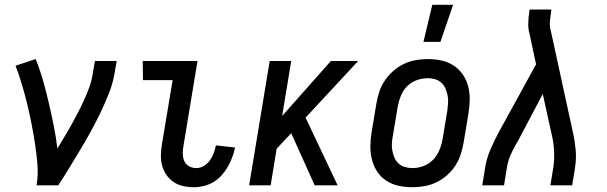

<svg xmlns="http://www.w3.org/2000/svg" viewBox="-20 -775 2540 803"><path d="M133 0Q140 -44 136.5 -87.5Q133 -131 126.5 -173Q120 -215 112 -256.5Q104 -298 94 -339Q84 -380 72 -420.5Q60 -461 45 -500L129 -528Q147 -484 160 -438Q173 -392 184 -345Q195 -298 204.5 -250.5Q214 -203 220 -154Q235 -179 250.5 -204.5Q266 -230 280 -255.5Q294 -281 307.5 -307Q321 -333 333 -359.5Q345 -386 354.5 -413Q364 -440 368 -468L377 -520H468L459 -468Q452 -427 436 -386Q420 -345 401 -305.5Q382 -266 361 -227.5Q340 -189 317 -151Q294 -113 271 -75Q248 -37 224 0Z M790 8Q767 8 745 3Q723 -2 705 -14.5Q687 -27 675 -45Q663 -63 657.5 -85Q652 -107 653 -130Q654 -153 658 -176L702 -440H578L577 -520H806L747 -163Q744 -147 744.5 -131Q745 -115 751 -101Q757 -87 771 -79.5Q785 -72 801 -72Q817 -72 832.5 -81Q848 -90 858 -104.5Q868 -119 874 -135Q880 -151 883 -167L963 -158Q959 -138 951.5 -117.5Q944 -97 933 -78Q922 -59 907 -42Q892 -25 872.5 -13.5Q853 -2 832 3Q811 8 790 8Z M1392 0H1296L1198 -218L1137 -153L1112 0H1022L1108 -520H1198L1160 -290L1364 -520H1478L1258 -283Z M1704 8Q1675 8 1647 2Q1619 -4 1596 -19Q1573 -34 1558 -56.5Q1543 -79 1536 -106Q1529 -133 1529 -162Q1529 -191 1534 -221L1554 -341Q1558 -365 1566 -390Q1574 -415 1589 -437.5Q1604 -460 1624.5 -478Q1645 -496 1669 -507.5Q1693 -519 1718.5 -523.5Q1744 -528 1769 -528Q1798 -528 1826 -522Q1854 -516 1877 -501Q1900 -486 1915.5 -463.5Q1931 -441 1938 -414Q1945 -387 1944.5 -358Q1944 -329 1939 -299L1919 -179Q1915 -155 1907 -130Q1899 -105 1884.5 -82.5Q1870 -60 1849.5 -42Q1829 -24 1805 -12.5Q1781 -1 1755 3.5Q1729 8 1704 8ZM1705 -72Q1728 -72 1751 -80.5Q1774 -89 1791 -106.5Q1808 -124 1817.5 -147Q1827 -170 1831 -193L1851 -313Q1853 -329 1854 -345Q1855 -361 1852 -376Q1849 -391 1843 -405Q1837 -419 1826 -429Q1815 -439 1800 -443.5Q1785 -448 1769 -448Q1746 -448 1722.5 -439.5Q1699 -431 1682 -413.5Q1665 -396 1656 -373Q1647 -350 1643 -327L1623 -207Q1620 -191 1619 -175Q1618 -159 1621 -144Q1624 -129 1630 -115Q1636 -101 1647 -91Q1658 -81 1673.5 -76.5Q1689 -72 1705 -72ZM1751 -600 1788 -755H1875L1822 -600Z M1997 0 2009 -74Q2015 -112 2031 -149.5Q2047 -187 2066 -222L2222 -506L2195 -632Q2195 -633 2194.5 -634Q2194 -635 2194 -636Q2191 -646 2190 -657.5Q2189 -669 2189.5 -681Q2190 -693 2191 -704.5Q2192 -716 2194 -728L2195 -735H2286L2285 -728Q2282 -708 2280 -688Q2278 -668 2283 -649L2376 -222Q2384 -187 2387.5 -149.5Q2391 -112 2385 -74L2373 0H2282L2294 -74Q2299 -107 2297.5 -140.5Q2296 -174 2289 -205L2250 -382L2146 -185Q2145 -183 2143.5 -181Q2142 -179 2141 -177Q2126 -152 2115 -126Q2104 -100 2100 -74L2088 0Z"/></svg>

Font: Iosevka Term Curly Medium
Style: Italic
Weight: 500
Italic angle: -9°
Designer: Belleve Invis
Foundry: Belleve Invis
Version: Version 32.3.0